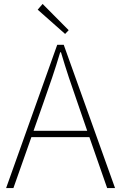

<svg xmlns="http://www.w3.org/2000/svg" viewBox="-20 -953 614 973"><path d="M328 -800 196 -933 171 -904 310 -781ZM523 0H563L303 -726H270L11 0H48L139 -258H433ZM150 -290 201 -435C232 -523 258 -597 285 -688H289C316 -597 341 -523 372 -435L422 -290Z"/></svg>

Font: SSpoqa Han Sans Neo Thin
Style: Regular
Weight: 100
Designer: [Spoqa Han Sans Neo] Dong-huui Kim  Younghwa Kang  Yujin Lee  [Noto Sans] Ryoko NISHIZUKA  (kana & ideographs); Paul D. 
Foundry: Spoqa (http://www.spoqa-han-sans.com)
Version: Version 1.000